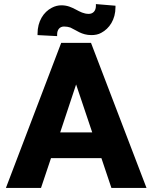

<svg xmlns="http://www.w3.org/2000/svg" viewBox="-20 -921 748 941"><path d="M9 0H181L230 -146H477L526 0H698L426 -711H280ZM164 -749 260 -744V-752C260 -776 273 -791 294 -791C306 -791 316 -789 325 -786C354 -773 380 -749 428 -749C445 -749 462 -752 476 -760C516 -781 546 -825 546 -886V-893L450 -901V-892C450 -868 436 -853 415 -853C366 -853 341 -895 281 -895C265 -895 249 -891 234 -883C193 -862 164 -816 164 -756ZM275 -272 353 -507 432 -272Z"/></svg>

Font: Asimov Pro
Style: Blk
Weight: 900
Designer: Google
Version: Version 2.000980; 2014